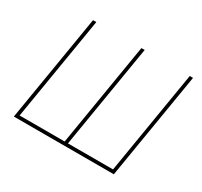

<svg xmlns="http://www.w3.org/2000/svg" viewBox="-149 -931 1197 1135"><g transform="rotate(30 449.5 -364.0)"><path d="M183.6 -727.5H206.1L89.4 -22.5H397L513.7 -727.5H536.1L419.4 -22.5H727.1L843.8 -727.5H866.2L745.6 0H63Z"/></g></svg>

Font: Inter 17pt Thin
Style: Italic
Weight: 250
Italic angle: -9.3988°
Version: Version 4.001;git-66647c0bb